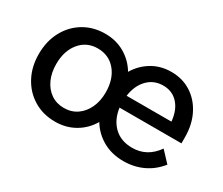

<svg xmlns="http://www.w3.org/2000/svg" viewBox="-94 -749 1166 1002"><g transform="rotate(30 489.0 -248.5)"><path d="M50 -248Q50 -325 82 -385Q114 -445 170.5 -479Q227 -513 299 -513Q365 -513 417 -482.5Q469 -452 500 -400Q531 -452 582 -482.5Q633 -513 697 -513Q765 -513 817 -479.5Q869 -446 898.5 -387Q928 -328 928 -252V-216H555Q564 -148 606 -107.5Q648 -67 716 -67Q806 -67 861 -146L920 -83Q881 -34 827.5 -9Q774 16 711 16Q641 16 587 -14.5Q533 -45 501 -98Q470 -45 417.5 -14.5Q365 16 299 16Q227 16 170.5 -18Q114 -52 82 -112Q50 -172 50 -248ZM696 -430Q640 -430 602.5 -391.5Q565 -353 556 -288H826Q820 -354 785.5 -392Q751 -430 696 -430ZM155 -248Q155 -196 173.5 -155.5Q192 -115 225.5 -92Q259 -69 303 -69Q348 -69 381.5 -92Q415 -115 434 -155.5Q453 -196 453 -248Q453 -328 412 -377.5Q371 -427 303 -427Q237 -427 196 -377.5Q155 -328 155 -248Z"/></g></svg>

Font: Wix Madefor Text Medium
Style: Regular
Weight: 500
Designer: Dalton Maag Ltd
Foundry: Dalton Maag Ltd
Version: Version 3.100